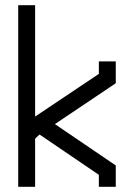

<svg xmlns="http://www.w3.org/2000/svg" viewBox="-20 -718 505 738"><path d="M50 0V-698H115V-270L360 -434V-482H425V-398L191 -241L425 -82V0H360V-46L132 -201L115 -185V0Z"/></svg>

Font: Turret Road Medium
Style: Regular
Weight: 500
Designer: Noponies
Foundry: Noponies
Version: Version 1.001; ttfautohint (v1.8)